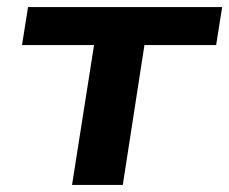

<svg xmlns="http://www.w3.org/2000/svg" viewBox="-20 -521 646 541"><path d="M183 0 245 -394H42L59 -501H606L589 -394H387L326 0Z"/></svg>

Font: Nunito Sans 7pt SemiExpanded
Style: Bold Italic
Weight: 700
Width: 6
Italic angle: -9°
Designer: Vernon Adams
Foundry: Vernon Adams
Version: Version 3.101;gftools[0.9.27]